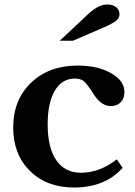

<svg xmlns="http://www.w3.org/2000/svg" viewBox="-20 -833 604 858"><path d="M502 -121 528 -83Q449 5 311 5Q189 5 114 -69Q39 -143 39 -263Q39 -387 119 -463.5Q199 -540 327 -540Q417 -540 476.5 -506Q536 -472 536 -422Q536 -393 519.5 -376Q503 -359 475 -359Q433 -359 400 -410Q370 -457 355.5 -469.5Q341 -482 315 -482Q257 -482 225 -428Q193 -374 193 -277Q193 -173 231.5 -117Q270 -61 342 -61Q425 -61 502 -121ZM306 -651H247L374 -770Q420 -813 459 -813Q484 -813 499 -801Q514 -789 514 -768Q514 -752 497 -739Q480 -726 445 -711Z"/></svg>

Font: Libre Baskerville
Style: Bold
Weight: 700
Designer: Pablo Impallari, Rodrigo Fuenzalida
Foundry: Pablo Impallari, Rodrigo Fuenzalida
Version: Version 1.000